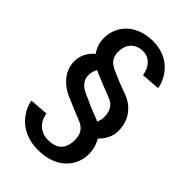

<svg xmlns="http://www.w3.org/2000/svg" viewBox="-260 -785 1070 1070"><g transform="rotate(45 275.0 -250.5)"><path d="M77.5 -510C77.5 -470.8 90 -440 108.3 -415C71.7 -385 52.5 -344.2 52.5 -303.3C52.5 -215.8 119.2 -164.2 170.8 -141.7C211.7 -124.2 262.5 -102.5 300.8 -87.5C329.2 -76.7 365.8 -57.5 365.8 6.7C365.8 80 327.5 112.5 259.2 112.5C190.8 112.5 155.8 63.3 149.2 14.2L39.2 22.5C49.2 87.5 111.7 191.7 259.2 191.7C400.8 191.7 476.7 105.8 476.7 6.7C476.7 -30.8 465.8 -63.3 450 -89.2C482.5 -120.8 501.7 -159.2 501.7 -200C501.7 -298.3 439.2 -352.5 378.3 -373.3C343.3 -385 290 -406.7 253.3 -423.3C223.3 -436.7 188.3 -455.8 188.3 -510C188.3 -578.3 229.2 -612.5 284.2 -612.5C340.8 -612.5 370.8 -567.5 378.3 -517.5L489.2 -525.8C480 -587.5 423.3 -691.7 284.2 -691.7C153.3 -691.7 77.5 -607.5 77.5 -510ZM380 -154.2C370.8 -159.2 362.5 -162.5 353.3 -165.8C319.2 -177.5 271.7 -199.2 235 -215.8C205 -229.2 163.3 -249.2 163.3 -303.3C163.3 -325.8 169.2 -342.5 178.3 -356.7C184.2 -353.3 190 -350.8 195.8 -348.3C236.7 -330.8 291.7 -309.2 330 -294.2C355 -285 390.8 -265 390.8 -200C390.8 -180 386.7 -165.8 380 -154.2Z"/></g></svg>

Font: Boon SemiBold
Style: Regular
Weight: 600
Designer: Sungsit Sawaiwan
Foundry: FontUni
Version: Version 2.0